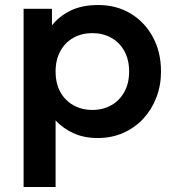

<svg xmlns="http://www.w3.org/2000/svg" viewBox="-20 -535 693 765"><path d="M74 210V-500H187V-434Q216 -470.5 261.5 -492.8Q307 -515 371.5 -515Q444 -515 500.5 -481Q557 -447 589.2 -387.2Q621.5 -327.5 621.5 -250Q621.5 -194.5 603 -146.5Q584.5 -98.5 551 -62.2Q517.5 -26 471.2 -5.5Q425 15 369.5 15Q315.5 15 273.8 -3.8Q232 -22.5 201.5 -55V210ZM348 -97Q390.5 -97 423.5 -115.8Q456.5 -134.5 475.5 -168.8Q494.5 -203 494.5 -250Q494.5 -297 475.5 -331.5Q456.5 -366 423.2 -384.5Q390 -403 348 -403Q305.5 -403 272.5 -384.5Q239.5 -366 220.5 -331.5Q201.5 -297 201.5 -250Q201.5 -203 220.2 -168.8Q239 -134.5 272.2 -115.8Q305.5 -97 348 -97Z"/></svg>

Font: Geologica Cursive Medium
Style: Regular
Weight: 500
Designer: Sindre Bremnes, Frode Helland
Foundry: Monokrom Skriftforlag AS
Version: Version 1.010;gftools[0.9.28]